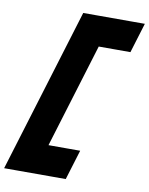

<svg xmlns="http://www.w3.org/2000/svg" viewBox="-182 -814 834 1074"><g transform="rotate(10 234.5 -277.0)"><path d="M467.2 -743H552.2L500.2 -573H415.2H320.2L139.2 19H234.2H319.2L267.2 189H182.2H2.2H-82.8L-56.8 104L176.2 -658L202.2 -743H287.2Z"/></g></svg>

Font: Nordica Plus
Style: NordicaClassicBkObl
Weight: 900
Version: Version 1.01